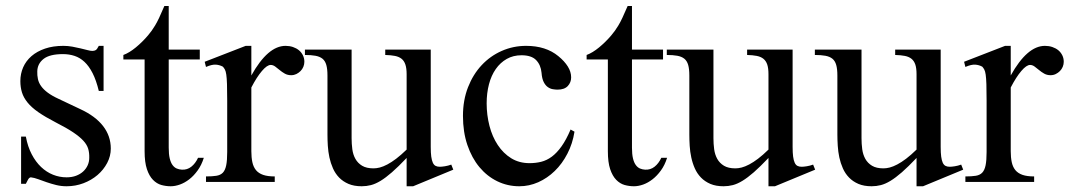

<svg xmlns="http://www.w3.org/2000/svg" viewBox="-20 -615 3618 649"><path d="M354.5 -112.8Q354.5 -87.4 342.3 -64.2Q330.1 -41 309.6 -23.4Q289.1 -5.9 262 4.4Q234.9 14.6 205.1 14.6Q187 14.6 170.2 10.5Q153.3 6.3 137.9 1Q122.6 -4.4 109.1 -9.3Q95.7 -14.2 84.5 -15.6Q79.1 -15.6 74.7 -7.8Q70.3 0 67.4 6.3H51.3V-153.3H67.4Q73.7 -119.1 87.2 -93.5Q100.6 -67.9 118.9 -50.5Q137.2 -33.2 159.2 -24.4Q181.2 -15.6 205.1 -15.6Q223.1 -15.6 237.3 -21Q251.5 -26.4 261.2 -35.4Q271 -44.4 276.4 -56.4Q281.7 -68.4 281.7 -81.5Q282.2 -98.1 278.1 -112.1Q273.9 -126 261.7 -139.4Q249.5 -152.8 227.3 -167.7Q205.1 -182.6 168.5 -201.2Q132.8 -219.7 109.6 -235.8Q86.4 -252 73 -268.6Q59.6 -285.2 54.2 -302.7Q48.8 -320.3 48.8 -340.8Q48.8 -365.7 58.3 -387.5Q67.9 -409.2 86.4 -425.3Q105 -441.4 132.1 -450.7Q159.2 -460 194.3 -460Q209.5 -460 224.4 -457.3Q239.3 -454.6 252.4 -451.4Q265.6 -448.2 275.9 -445.6Q286.1 -442.9 292 -442.9Q298.8 -442.9 303.5 -445.6Q308.1 -448.2 314 -460H330.1V-307.6H314Q305.2 -343.8 293 -367.7Q280.8 -391.6 265.6 -405.8Q250.5 -419.9 232.2 -426Q213.9 -432.1 192.9 -432.1Q147.9 -432.1 127.2 -415.8Q106.4 -399.4 106 -373.5Q105.5 -360.4 108.2 -347.9Q110.8 -335.4 118.9 -324Q127 -312.5 141.4 -301.8Q155.8 -291 179.2 -280.3L251.5 -246.1Q302.2 -222.7 328.4 -189Q354.5 -155.3 354.5 -112.8Z M668.9 -81.5Q661.1 -56.6 647.9 -38.6Q634.8 -20.5 619.6 -8.8Q604.5 2.9 588.1 8.8Q571.8 14.6 557.1 14.6Q541 14.6 525.4 10.3Q509.8 5.9 497.1 -7.1Q484.4 -20 476.6 -43.2Q468.8 -66.4 468.8 -104V-414.1H397V-429.2Q417 -436.5 439.2 -454.8Q461.4 -473.1 480.5 -495.6Q487.3 -503.9 492.7 -511.2Q498 -518.6 504.4 -529.1Q510.7 -539.6 518.1 -555.2Q525.4 -570.8 535.6 -594.7H550.3V-447.3H655.3V-414.1H550.3V-115.7Q550.3 -93.8 553.7 -79.6Q557.1 -65.4 563.2 -57.1Q569.3 -48.8 577.4 -45.4Q585.4 -42 594.7 -41.5Q612.8 -40.5 626.7 -51.5Q640.6 -62.5 649.4 -81.5Z M1008.8 -406.2Q1008.8 -397.5 1005.4 -389.2Q1002 -380.9 995.8 -374.8Q989.7 -368.7 981.7 -364.7Q973.6 -360.8 964.4 -360.8Q952.1 -360.8 942.6 -366.2Q933.1 -371.6 925.3 -378.2Q917.5 -384.8 910.2 -390.1Q902.8 -395.5 895 -395.5Q882.8 -395.5 865.5 -375.2Q848.1 -355 829.6 -319.3V-104Q829.6 -83 833 -66.9Q836.4 -50.8 845.2 -40Q854 -29.3 869.4 -23.9Q884.8 -18.6 908.7 -18.6V0H676.3V-18.6Q697.3 -18.6 711.2 -20.8Q725.1 -22.9 733.2 -31.2Q741.2 -39.6 744.6 -56.2Q748 -72.8 748 -101.1V-274.4Q748 -309.6 747.3 -330.3Q746.6 -351.1 744.9 -362.8Q743.2 -374.5 740.2 -379.9Q737.3 -385.3 733.4 -389.6Q722.7 -395.5 709.7 -396.5Q696.8 -397.5 676.3 -388.7L671.9 -406.2L810.5 -460H829.6V-359.9Q885.3 -460 945.3 -460Q958.5 -460 970.2 -456.1Q981.9 -452.1 990.5 -445.1Q999 -438 1003.9 -428Q1008.8 -418 1008.8 -406.2Z M1376.5 14.6H1354.5V-81.1Q1326.2 -51.3 1304.9 -32.7Q1283.7 -14.2 1266.4 -3.7Q1249 6.8 1233.9 10.7Q1218.8 14.6 1202.6 14.6Q1176.8 14.6 1158 6.6Q1139.2 -1.5 1126.2 -14.9Q1113.3 -28.3 1105.5 -45.9Q1097.7 -63.5 1093.5 -82.8Q1089.4 -102.1 1088.1 -122.1Q1086.9 -142.1 1086.9 -159.7V-359.9Q1086.9 -381.8 1083 -395.5Q1079.1 -409.2 1070.1 -416.5Q1061 -423.8 1046.4 -426.5Q1031.7 -429.2 1010.7 -429.2V-447.3H1168.5V-147.9Q1168.5 -128.9 1170.9 -110.6Q1173.3 -92.3 1181.4 -77.9Q1189.5 -63.5 1204.1 -54.7Q1218.8 -45.9 1242.7 -45.9Q1252.4 -45.9 1263.9 -48.8Q1275.4 -51.8 1289.3 -59.1Q1303.2 -66.4 1319.3 -78.6Q1335.4 -90.8 1354.5 -109.4V-363.8Q1354.5 -384.3 1350.3 -396.7Q1346.2 -409.2 1337.4 -416.3Q1328.6 -423.3 1314.9 -426Q1301.3 -428.7 1282.2 -429.2V-447.3H1436V-118.7Q1436 -98.6 1437.7 -85.7Q1439.5 -72.8 1443.1 -64.9Q1446.8 -57.1 1452.6 -54.2Q1458.5 -51.3 1466.3 -51.3Q1473.1 -51.3 1483.9 -53Q1494.6 -54.7 1505.4 -58.6L1512.2 -41.5Z M1921.9 -169.9Q1915.5 -129.4 1897.9 -95.5Q1880.4 -61.5 1855.2 -37.1Q1830.1 -12.7 1799.3 1Q1768.6 14.6 1735.4 14.6Q1695.8 14.6 1661.1 -2.2Q1626.5 -19 1600.6 -50Q1574.7 -81.1 1559.8 -125Q1544.9 -168.9 1544.9 -223.1Q1544.9 -276.4 1562 -320.1Q1579.1 -363.8 1608.2 -394.8Q1637.2 -425.8 1676 -442.9Q1714.8 -460 1758.3 -460Q1825.2 -460 1867.2 -425.3Q1888.2 -408.2 1899.4 -390.1Q1910.6 -372.1 1910.6 -353.5Q1910.6 -336.4 1899.2 -324.2Q1887.7 -312 1864.7 -312Q1857.4 -312 1848.6 -313.5Q1839.8 -314.9 1831.8 -320.6Q1823.7 -326.2 1817.9 -337.6Q1812 -349.1 1810.5 -369.1Q1808.1 -395.5 1792.2 -411.9Q1776.4 -428.2 1742.7 -428.2Q1714.8 -428.2 1692.9 -415.8Q1670.9 -403.3 1655.8 -381.6Q1640.6 -359.9 1632.8 -330.1Q1625 -300.3 1625 -265.6Q1625 -226.1 1634.5 -189.5Q1644 -152.8 1662.6 -124.8Q1681.2 -96.7 1708 -80.1Q1734.9 -63.5 1770 -63.5Q1790.5 -63.5 1809.3 -68.1Q1828.1 -72.8 1845.2 -85.4Q1862.3 -98.1 1878.2 -120.4Q1894 -142.6 1908.7 -177.2Z M2234.9 -81.5Q2227.1 -56.6 2213.9 -38.6Q2200.7 -20.5 2185.5 -8.8Q2170.4 2.9 2154.1 8.8Q2137.7 14.6 2123 14.6Q2106.9 14.6 2091.3 10.3Q2075.7 5.9 2063 -7.1Q2050.3 -20 2042.5 -43.2Q2034.7 -66.4 2034.7 -104V-414.1H1962.9V-429.2Q1982.9 -436.5 2005.1 -454.8Q2027.3 -473.1 2046.4 -495.6Q2053.2 -503.9 2058.6 -511.2Q2064 -518.6 2070.3 -529.1Q2076.7 -539.6 2084 -555.2Q2091.3 -570.8 2101.6 -594.7H2116.2V-447.3H2221.2V-414.1H2116.2V-115.7Q2116.2 -93.8 2119.6 -79.6Q2123 -65.4 2129.2 -57.1Q2135.3 -48.8 2143.3 -45.4Q2151.4 -42 2160.6 -41.5Q2178.7 -40.5 2192.6 -51.5Q2206.5 -62.5 2215.3 -81.5Z M2599.6 14.6H2577.6V-81.1Q2549.3 -51.3 2528.1 -32.7Q2506.8 -14.2 2489.5 -3.7Q2472.2 6.8 2457 10.7Q2441.9 14.6 2425.8 14.6Q2399.9 14.6 2381.1 6.6Q2362.3 -1.5 2349.4 -14.9Q2336.4 -28.3 2328.6 -45.9Q2320.8 -63.5 2316.7 -82.8Q2312.5 -102.1 2311.3 -122.1Q2310.1 -142.1 2310.1 -159.7V-359.9Q2310.1 -381.8 2306.2 -395.5Q2302.2 -409.2 2293.2 -416.5Q2284.2 -423.8 2269.5 -426.5Q2254.9 -429.2 2233.9 -429.2V-447.3H2391.6V-147.9Q2391.6 -128.9 2394 -110.6Q2396.5 -92.3 2404.5 -77.9Q2412.6 -63.5 2427.2 -54.7Q2441.9 -45.9 2465.8 -45.9Q2475.6 -45.9 2487.1 -48.8Q2498.5 -51.8 2512.5 -59.1Q2526.4 -66.4 2542.5 -78.6Q2558.6 -90.8 2577.6 -109.4V-363.8Q2577.6 -384.3 2573.5 -396.7Q2569.3 -409.2 2560.5 -416.3Q2551.8 -423.3 2538.1 -426Q2524.4 -428.7 2505.4 -429.2V-447.3H2659.2V-118.7Q2659.2 -98.6 2660.9 -85.7Q2662.6 -72.8 2666.3 -64.9Q2669.9 -57.1 2675.8 -54.2Q2681.6 -51.3 2689.5 -51.3Q2696.3 -51.3 2707 -53Q2717.8 -54.7 2728.5 -58.6L2735.4 -41.5Z M3100.1 14.6H3078.1V-81.1Q3049.8 -51.3 3028.6 -32.7Q3007.3 -14.2 2990 -3.7Q2972.7 6.8 2957.5 10.7Q2942.4 14.6 2926.3 14.6Q2900.4 14.6 2881.6 6.6Q2862.8 -1.5 2849.9 -14.9Q2836.9 -28.3 2829.1 -45.9Q2821.3 -63.5 2817.1 -82.8Q2813 -102.1 2811.8 -122.1Q2810.5 -142.1 2810.5 -159.7V-359.9Q2810.5 -381.8 2806.6 -395.5Q2802.7 -409.2 2793.7 -416.5Q2784.7 -423.8 2770 -426.5Q2755.4 -429.2 2734.4 -429.2V-447.3H2892.1V-147.9Q2892.1 -128.9 2894.5 -110.6Q2897 -92.3 2905 -77.9Q2913.1 -63.5 2927.7 -54.7Q2942.4 -45.9 2966.3 -45.9Q2976.1 -45.9 2987.5 -48.8Q2999 -51.8 3012.9 -59.1Q3026.9 -66.4 3043 -78.6Q3059.1 -90.8 3078.1 -109.4V-363.8Q3078.1 -384.3 3074 -396.7Q3069.8 -409.2 3061 -416.3Q3052.2 -423.3 3038.6 -426Q3024.9 -428.7 3005.9 -429.2V-447.3H3159.7V-118.7Q3159.7 -98.6 3161.4 -85.7Q3163.1 -72.8 3166.7 -64.9Q3170.4 -57.1 3176.3 -54.2Q3182.1 -51.3 3189.9 -51.3Q3196.8 -51.3 3207.5 -53Q3218.3 -54.7 3229 -58.6L3235.8 -41.5Z M3575.7 -406.2Q3575.7 -397.5 3572.3 -389.2Q3568.8 -380.9 3562.7 -374.8Q3556.6 -368.7 3548.6 -364.7Q3540.5 -360.8 3531.2 -360.8Q3519 -360.8 3509.5 -366.2Q3500 -371.6 3492.2 -378.2Q3484.4 -384.8 3477.1 -390.1Q3469.7 -395.5 3461.9 -395.5Q3449.7 -395.5 3432.4 -375.2Q3415 -355 3396.5 -319.3V-104Q3396.5 -83 3399.9 -66.9Q3403.3 -50.8 3412.1 -40Q3420.9 -29.3 3436.3 -23.9Q3451.7 -18.6 3475.6 -18.6V0H3243.2V-18.6Q3264.2 -18.6 3278.1 -20.8Q3292 -22.9 3300 -31.2Q3308.1 -39.6 3311.5 -56.2Q3314.9 -72.8 3314.9 -101.1V-274.4Q3314.9 -309.6 3314.2 -330.3Q3313.5 -351.1 3311.8 -362.8Q3310.1 -374.5 3307.1 -379.9Q3304.2 -385.3 3300.3 -389.6Q3289.6 -395.5 3276.6 -396.5Q3263.7 -397.5 3243.2 -388.7L3238.8 -406.2L3377.4 -460H3396.5V-359.9Q3452.1 -460 3512.2 -460Q3525.4 -460 3537.1 -456.1Q3548.8 -452.1 3557.4 -445.1Q3565.9 -438 3570.8 -428Q3575.7 -418 3575.7 -406.2Z"/></svg>

Font: Doulos SIL Cyr
Style: Regular
Weight: 400
Designer: Walt Agee, Victor Gaultney, Peter Martin, Debbi Hosken, Becca Hirsbrunner
Foundry: SIL International
Version: Version 5.000